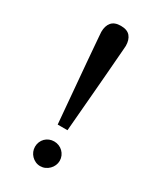

<svg xmlns="http://www.w3.org/2000/svg" viewBox="-179 -752 697 829"><g transform="rotate(30 169.0 -337.5)"><path d="M231 -49.8Q231 -37.6 226.1 -26.4Q221.2 -15.1 212.6 -6.6Q204.1 2 192.9 7.1Q181.6 12.2 168.9 12.2Q156.2 12.2 145 7.1Q133.8 2 125.5 -6.6Q117.2 -15.1 112.5 -26.4Q107.9 -37.6 107.9 -49.8Q107.9 -62.5 112.5 -73.7Q117.2 -85 125.5 -93.3Q133.8 -101.6 145 -106.2Q156.2 -110.8 168.9 -110.8Q181.6 -110.8 192.9 -106.2Q204.1 -101.6 212.6 -93.3Q221.2 -85 226.1 -73.7Q231 -62.5 231 -49.8ZM230 -622.1Q230 -619.1 228.3 -598.4Q226.6 -577.6 224.1 -546.1Q221.7 -514.6 218.5 -475.3Q215.3 -436 211.9 -395.5Q203.6 -300.3 193.8 -181.2H145Q134.8 -300.3 126.5 -395.5Q123 -436 119.6 -475.3Q116.2 -514.6 113.8 -546.1Q111.3 -577.6 109.6 -598.4Q107.9 -619.1 107.9 -622.1Q107.9 -652.3 122.6 -669.7Q137.2 -687 168.9 -687Q200.7 -687 215.3 -669.7Q230 -652.3 230 -622.1Z"/></g></svg>

Font: Charis SIL Afr
Style: Regular
Weight: 400
Foundry: SIL International
Version: Version 5.000